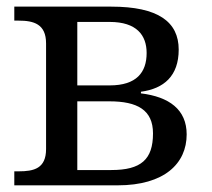

<svg xmlns="http://www.w3.org/2000/svg" viewBox="-20 -556 635 576"><path d="M314 -536.1H22.9V-494.1H36.1C80.6 -494.1 118.2 -484.4 118.2 -425.8V-108.9C118.2 -50.3 81.5 -42 36.1 -42H22.9V0H333C473.1 0 540 -65.4 540 -152.8C540 -227.5 487.3 -265.6 402.8 -275.9V-280.8C471.7 -290 516.1 -328.1 516.1 -407.2C516.1 -490.7 454.1 -536.1 314 -536.1ZM211.9 -45.9V-252H308.1C392.1 -252 439 -226.1 439 -155.8C439 -77.6 403.3 -45.9 314 -45.9ZM211.9 -299.8V-490.2H309.1C390.1 -490.2 419.9 -450.2 419.9 -397C419.9 -338.9 389.6 -299.8 309.1 -299.8Z"/></svg>

Font: The Erased English
Style: Regular
Weight: 400
Designer: Monotype Design team + ligartures altered by 180 Amsterdam
Foundry: Monotype Imaging Inc.
Version: Version 1.030;Glyphs 3.1.2 (3151)